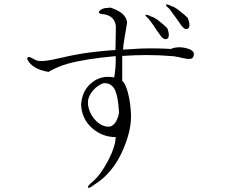

<svg xmlns="http://www.w3.org/2000/svg" viewBox="-20 -836 1040 889"><path d="M491.2 -800.8Q524.4 -790 543 -775.4Q566.4 -756.8 568.4 -730.5L560.5 -683.6Q556.6 -661.1 554.7 -648.4Q550.8 -627 549.8 -605.5L550.8 -606.4Q595.7 -609.4 634.8 -611.3Q709 -613.3 770.5 -609.4Q799.8 -622.1 836.9 -614.3Q875 -606.4 877.9 -586.9Q877 -565.4 861.3 -563.5Q850.6 -561.5 820.3 -568.4Q805.7 -572.3 797.9 -573.2Q785.2 -576.2 774.4 -576.2Q719.7 -581.1 660.2 -581.1Q608.4 -581.1 545.9 -577.1V-461.9Q562.5 -447.3 573.2 -403.3Q584 -359.4 585.9 -315.4Q591.8 -242.2 551.8 -147.5Q504.9 -35.2 416 19.5Q392.6 38.1 387.7 32.2Q383.8 25.4 407.2 6.8Q445.3 -25.4 480.5 -91.8Q514.6 -158.2 515.6 -201.2Q455.1 -201.2 408.2 -241.2Q358.4 -284.2 355.5 -351.6Q359.4 -414.1 401.4 -450.2Q446.3 -489.3 508.8 -477.5Q511.7 -494.1 514.6 -524.4Q516.6 -556.6 515.6 -576.2Q375 -563.5 293.9 -541Q249 -528.3 210.9 -506.8L205.1 -502.9Q165 -509.8 141.6 -524.4Q116.2 -539.1 105.5 -563.5Q107.4 -573.2 115.2 -572.3Q120.1 -571.3 132.8 -564.5Q139.6 -560.5 143.6 -558.6Q149.4 -556.6 154.3 -554.7Q174.8 -551.8 199.2 -555.7Q215.8 -557.6 253.9 -566.4Q312.5 -580.1 353.5 -586.9Q426.8 -598.6 514.6 -604.5L516.6 -711.9Q515.6 -735.4 501 -751Q483.4 -769.5 448.2 -771.5Q432.6 -775.4 440.4 -785.2Q447.3 -793 462.9 -797.9ZM387.7 -349.6Q392.6 -315.4 415 -287.1Q435.5 -261.7 460.9 -252.9Q487.3 -244.1 502.9 -256.8Q523.4 -272.5 531.2 -313.5Q527.3 -391.6 509.8 -424.8Q490.2 -455.1 457 -450.2Q431.6 -440.4 414.1 -420.9Q394.5 -400.4 387.7 -373ZM773.4 -807.6Q787.1 -805.7 814.5 -783.2Q834 -768.6 849.6 -752.9Q864.3 -713.9 850.6 -704.1Q837.9 -695.3 821.3 -715.8L795.9 -752L764.6 -794.9Q747.1 -809.6 748 -814.5Q749 -817.4 764.6 -812.5ZM678.7 -759.8Q692.4 -757.8 719.7 -736.3Q739.3 -720.7 754.9 -705.1Q768.6 -667 754.9 -657.2Q742.2 -648.4 725.6 -668L705.1 -696.3Q694.3 -712.9 688.5 -721.7Q677.7 -736.3 668.9 -748Q651.4 -763.7 653.3 -766.6Q654.3 -769.5 669.9 -764.6Z"/></svg>

Font: Batang
Style: Regular
Weight: 400
Version: Version 2.21